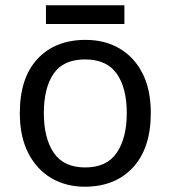

<svg xmlns="http://www.w3.org/2000/svg" viewBox="-20 -697 645 727"><path d="M551 -269Q551 -136 483.5 -63Q416 10 301 10Q230 10 174.5 -22.5Q119 -55 87 -117.5Q55 -180 55 -269Q55 -402 122 -474Q189 -546 304 -546Q377 -546 432.5 -513.5Q488 -481 519.5 -419.5Q551 -358 551 -269ZM146 -269Q146 -174 183.5 -118.5Q221 -63 303 -63Q384 -63 422 -118.5Q460 -174 460 -269Q460 -364 422 -418Q384 -472 302 -472Q220 -472 183 -418Q146 -364 146 -269ZM451 -677V-606H154V-677Z"/></svg>

Font: Noto Sans Samaritan
Style: Regular
Weight: 400
Designer: Monotype Design Team
Foundry: Monotype Imaging Inc.
Version: Version 2.001; ttfautohint (v1.8.4.7-5d5b)